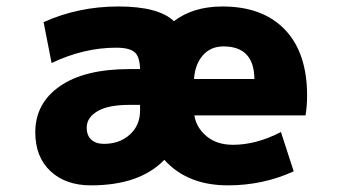

<svg xmlns="http://www.w3.org/2000/svg" viewBox="-20 -555 1040 587"><path d="M245.1 -165Q245.1 -140.6 259.3 -127.9Q273.4 -115.2 297.9 -115.2Q345.7 -115.2 377 -143.6Q408.2 -171.9 408.2 -216.8V-234.4H376Q310.5 -234.4 277.8 -214.8Q245.1 -195.3 245.1 -165ZM574.2 -202.1Q580.1 -165 611.3 -138.7Q642.6 -112.3 692.4 -112.3Q763.7 -112.3 838.9 -151.4L877.9 -31.2Q784.2 11.7 676.8 11.7Q552.7 11.7 482.4 -66.4Q407.2 11.7 257.8 11.7Q180.7 11.7 134.3 -31.7Q87.9 -75.2 87.9 -150.4Q87.9 -239.3 163.1 -291.5Q238.3 -343.8 376 -343.8H408.2Q407.2 -380.9 392.6 -394.5Q377 -409.2 335 -409.2Q236.3 -409.2 137.7 -362.3L113.3 -487.3Q219.7 -535.2 341.8 -535.2Q464.8 -535.2 511.7 -490.2Q570.3 -535.2 660.2 -535.2Q783.2 -535.2 851.1 -464.4Q918.9 -393.6 918.9 -262.7Q918.9 -231.4 914.1 -202.1ZM573.2 -313.5H757.8Q756.8 -413.1 663.1 -413.1Q624 -413.1 600.1 -385.7Q576.2 -358.4 573.2 -313.5Z"/></svg>

Font: Gen Shin Gothic Monospace Heavy
Style: Bold
Weight: 800
Designer: [Source Han Sans]
Ryoko NISHIZUKA  (kana & ideographs); Paul D. Hunt (Latin, Greek & Cyrillic); Wenlong ZHANG  (bopomofo
Version: Version 1.002.20150607